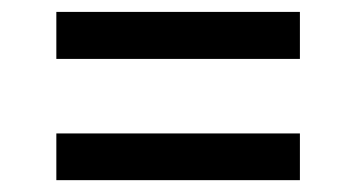

<svg xmlns="http://www.w3.org/2000/svg" viewBox="-20 -496 589 321"><path d="M481.4 -397.5H74.2V-476.1H481.4ZM481.4 -194.8H74.2V-272.9H481.4Z"/></svg>

Font: RobotoSquareBracket
Style: Square-Bracket
Weight: 400
Version: Version 2.137; 2017